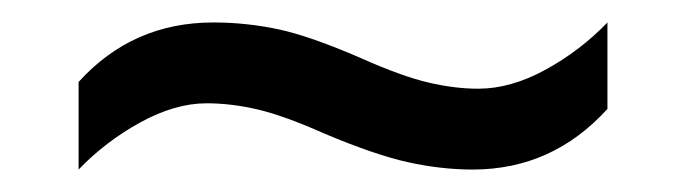

<svg xmlns="http://www.w3.org/2000/svg" viewBox="-20 -438 612 171"><path d="M269 -319Q233 -335 209.5 -340.5Q186 -346 164 -346Q136 -346 105 -329Q74 -312 50 -287V-365Q98 -418 170 -418Q199 -418 227.5 -412Q256 -406 302 -386Q338 -370 361.5 -364.5Q385 -359 406 -359Q435 -359 466 -376Q497 -393 521 -418V-341Q472 -287 401 -287Q373 -287 343.5 -293.5Q314 -300 269 -319Z"/></svg>

Font: Noto Sans Hebrew Droid
Style: Regular
Weight: 400
Designer: Monotype Design Team
Foundry: Monotype Imaging Inc.
Version: Version 1.100